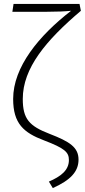

<svg xmlns="http://www.w3.org/2000/svg" viewBox="-20 -755 432 978"><path d="M385 -735H49L43 -695H218C270 -695 313 -697 342 -700C178 -573 47 -414 47 -251C47 -125 101 -79 204 -40C309 0 331 20 331 60C331 113 289 144 229 170L249 203C338 163 380 120 380 58C380 -5 334 -34 233 -73C129 -113 96 -149 96 -251C96 -408 214 -549 392 -700Z"/></svg>

Font: Fira Sans ExtraLight
Style: Regular
Weight: 200
Designer: bBox Type GmbH & Carrois Corporate GbR & Edenspiekermann AG
Foundry: bBox Type GmbH & Carrois Corporate GbR & Edenspiekermann AG
Version: Version 4.300;PS 004.300;hotconv 1.0.88;makeotf.lib2.5.64775